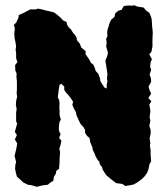

<svg xmlns="http://www.w3.org/2000/svg" viewBox="-20 -701 640 738"><path d="M122 17 101 11 87 9 69 0 61 -8 45 -22 41 -37 38 -52 39 -67 42 -78 36 -102 40 -118 44 -136 46 -150 37 -165 45 -182 37 -194 41 -208 46 -226 42 -234V-253V-269L44 -281L41 -299L42 -313L46 -329L44 -342L45 -357V-377V-388L43 -407L44 -418L39 -430L38 -451L47 -462L42 -477V-496L40 -511L42 -523L39 -541L36 -555L35 -571L37 -593L33 -605L42 -614L51 -633L52 -643L68 -650L87 -660L97 -665H119L125 -668L141 -665L151 -662L177 -656L188 -653L199 -645L212 -634L222 -623L236 -616L238 -606L244 -596L253 -588L260 -576L268 -567L274 -557L276 -546L287 -533L292 -519L302 -510L309 -505V-492L318 -480L325 -469L329 -460L339 -452L344 -441L348 -428L358 -417L364 -401L366 -389L372 -379L382 -364L390 -361V-374L393 -389L391 -399L393 -414L391 -431L387 -455L385 -468L392 -485L395 -498L392 -509L388 -522L390 -536L388 -552L393 -562L392 -573L393 -586L398 -601L402 -615L408 -626L420 -636L423 -650L435 -660L447 -663L456 -678L475 -680L488 -679L496 -681L507 -676L532 -672L542 -660L554 -652L560 -638L563 -627L565 -598L567 -579V-569L566 -552V-535V-522L562 -502L554 -492L564 -473L559 -462L557 -445L561 -433L555 -414L560 -401L561 -387L551 -368L555 -354L561 -341L550 -324L562 -312L554 -299L558 -276L557 -266L555 -250L558 -238L554 -217L559 -202V-187L555 -170L558 -150L556 -142L559 -123V-105L561 -81L555 -71L550 -48L545 -36L534 -21L524 -12L508 0L494 8L480 11L462 14L450 6L427 3L412 -8L400 -18L389 -27L382 -37L375 -49L372 -59L364 -69L362 -79L355 -87L347 -101L343 -112L337 -124L335 -135L327 -154L324 -171L315 -178L307 -190V-202L301 -212L290 -224L284 -236L279 -247L274 -258L272 -270L264 -284L258 -298L261 -310L251 -325L244 -334L233 -346L227 -355V-368L216 -379L209 -375L206 -358L204 -341L202 -327L207 -317L209 -306L208 -287L209 -277V-259L214 -241L209 -233L207 -221L206 -203L208 -195L213 -185L207 -171L216 -160L213 -145L208 -130L211 -116L210 -102L209 -91V-78L208 -66L207 -52L196 -44L195 -34L187 -21L185 -6L173 1L164 9L141 12Z"/></svg>

Font: Winky Rough
Style: Bold
Weight: 700
Designer: Simon Atzbach
Foundry: typofactur
Version: Version 1.206; ttfautohint (v1.8.4.7-5d5b)